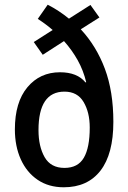

<svg xmlns="http://www.w3.org/2000/svg" viewBox="-20 -783 543 813"><path d="M182 -763Q229 -739 272 -704L363 -762L401 -709L322 -659Q388 -588 424 -492Q460 -396 460 -267Q460 -131 405.5 -60.5Q351 10 250 10Q186 10 139.5 -21.5Q93 -53 68 -108.5Q43 -164 43 -235Q43 -350 96 -413.5Q149 -477 234 -477Q307 -477 342 -434L345 -435Q333 -485 309 -528Q285 -571 251 -609L161 -551L123 -605L203 -656Q188 -669 172.5 -680.5Q157 -692 140 -703ZM253 -395Q143 -395 143 -232Q143 -163 169 -117.5Q195 -72 253 -72Q310 -72 335 -115Q360 -158 360 -243Q360 -307 334 -351Q308 -395 253 -395Z"/></svg>

Font: Noto Sans Telugu Condensed Medium
Style: Regular
Weight: 500
Width: 3
Designer: Jelle Bosma - Monotype Design Team
Foundry: Monotype Imaging Inc.
Version: Version 2.005; ttfautohint (v1.8.4.7-5d5b)